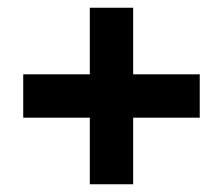

<svg xmlns="http://www.w3.org/2000/svg" viewBox="-20 -605 576 496"><path d="M212 -129V-301H40V-413H212V-585H324V-413H496V-301H324V-129Z"/></svg>

Font: Big Shoulders Stencil Display Black
Style: Regular
Weight: 900
Designer: Patric King
Foundry: XO Type Co
Version: Version 1.000